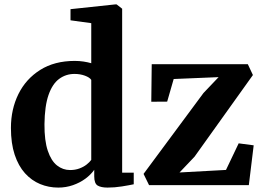

<svg xmlns="http://www.w3.org/2000/svg" viewBox="-20 -839 1191 870"><path d="M244 11Q200.5 11 161.8 -5Q123 -21 93.2 -54Q63.5 -87 46.5 -138Q29.5 -189 29.5 -259.5Q29.5 -344 63.5 -412.8Q97.5 -481.5 162.2 -522.2Q227 -563 318.5 -563Q340 -563 359.2 -560Q378.5 -557 393.5 -552.5V-734L299.5 -747V-797.5L501.5 -819H508.5L533.5 -799.5V-56.5H586V-4Q565 0.5 532 5.8Q499 11 467.5 11Q438 11 422.5 1.8Q407 -7.5 407 -40V-69.5Q391.5 -47.5 366.8 -29.2Q342 -11 310.5 0Q279 11 244 11ZM297.5 -68.5Q320.5 -68.5 339.5 -75.5Q358.5 -82.5 372.2 -93.2Q386 -104 393.5 -114.5V-477Q386.5 -488 365 -496Q343.5 -504 317.5 -504Q278.5 -504 248 -481.5Q217.5 -459 200 -409Q182.5 -359 181.5 -276.5Q181 -202 196.5 -156Q212 -110 238.5 -89.2Q265 -68.5 297.5 -68.5ZM970.5 -489.5 767 -481 737.5 -378.5 665.5 -378 667.5 -548H1103L1126 -499L861.5 -129L793.5 -57.5L1004 -69L1061.5 -189.5L1129.5 -180.5L1107.5 0H655.5L630.5 -51L902 -417.5Z"/></svg>

Font: Merriweather 36pt
Style: Bold
Weight: 700
Designer: Eben Sorkin
Foundry: Eben Sorkin
Version: Version 2.100